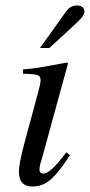

<svg xmlns="http://www.w3.org/2000/svg" viewBox="-20 -669 328 700"><path d="M126 -494H160L248 -575C271 -596 288 -612 288 -627C288 -642 274 -649 263 -649C242 -649 231 -641 220 -626ZM222 -114C179 -57 155 -36 138 -36C130 -36 124 -41 124 -51C124 -65 129 -78 134 -95L228 -438L224 -441C123 -422 103 -419 64 -416V-400C118 -399 128 -396 128 -376C128 -368 124 -350 119 -332L71 -155C56 -99 49 -64 49 -44C49 -7 65 11 98 11C148 11 180 -19 235 -103Z"/></svg>

Font: XITS
Style: Italic
Weight: 400
Italic angle: -16.33°
Designer: MicroPress Inc., with final additions and corrections provided by Coen Hoffman, Elsevier (retired)
Version: Version 1.107